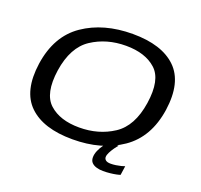

<svg xmlns="http://www.w3.org/2000/svg" viewBox="-136 -834 1151 1102"><g transform="rotate(20 440.0 -283.0)"><path d="M373.5 5.5Q551.5 5.5 673.5 -78.2Q795.5 -162 821.5 -337.5Q846.5 -512.5 759.5 -597Q672.5 -681.5 494.5 -681.5Q316.5 -681.5 194.2 -597.8Q72 -514 46 -337.5Q21 -163 108 -78.8Q195 5.5 373.5 5.5ZM387 -71.5Q268.5 -71.5 203.5 -130.8Q138.5 -190 160 -337.5Q182.5 -486 272.5 -545.2Q362.5 -604.5 481 -604.5Q599 -604.5 664.5 -545.2Q730 -486 707.5 -337.5Q685 -189.5 595 -130.5Q505 -71.5 387 -71.5ZM601.5 116.5Q623.5 116.5 644.2 114.2Q665 112 681.5 108.5Q698 105 704 102.5L712 47Q704.5 50 690.5 53.5Q676.5 57 660 59.5Q643.5 62 628.5 62Q607.5 62 598 54.5Q588.5 47 588.5 35.5Q588.5 23 597.2 6Q606 -11 617.2 -26.8Q628.5 -42.5 636.5 -50.5H580Q567 -39.5 552.8 -20.2Q538.5 -1 529.2 20.8Q520 42.5 520 62Q520 82 531 93.8Q542 105.5 560.8 111Q579.5 116.5 601.5 116.5Z"/></g></svg>

Font: Anybody Expanded
Style: Italic
Weight: 400
Width: 7
Italic angle: -10°
Version: Version 1.113;gftools[0.9.25]